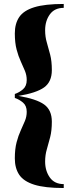

<svg xmlns="http://www.w3.org/2000/svg" viewBox="-20 -800 372 970"><path d="M302 149.9Q207 149.9 153.2 133.1Q99.4 116.2 77.1 82.9Q54.9 49.6 54.9 0Q54.9 -47.6 64 -81.7Q73 -115.7 85 -141.5Q96.9 -167.2 106 -189.3Q115 -211.4 115 -235.1Q115 -265.9 96.2 -281.7Q77.4 -297.6 54.9 -305.2V-325.2Q77.4 -332.8 96.2 -349Q115 -365.2 115 -396Q115 -419.7 106 -441.8Q96.9 -463.9 85 -489.6Q73 -515.4 64 -549.4Q54.9 -583.5 54.9 -631.1Q54.9 -680.7 77.1 -713.7Q99.4 -746.8 153.2 -763.4Q207 -780 302 -780V-760.3Q255.6 -760.3 231.8 -727.3Q208 -694.3 208 -647Q208 -614 216.6 -585.2Q225.1 -556.4 233.5 -523.7Q241.9 -491 241.9 -445.8Q241.9 -386.5 202.8 -358.4Q163.6 -330.3 72.8 -315.4Q163.6 -300.3 202.8 -272.3Q241.9 -244.4 241.9 -185.1Q241.9 -140.1 233.5 -107.3Q225.1 -74.5 216.6 -45.7Q208 -16.8 208 16.1Q208 63.2 231.8 96.7Q255.6 130.1 302 130.1Z"/></svg>

Font: Bodoni* 11
Style: Bold
Weight: 700
Version: Version 2.000; ttfautohint (v1.8.1)